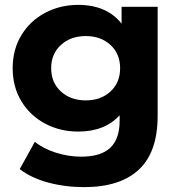

<svg xmlns="http://www.w3.org/2000/svg" viewBox="-20 -566 740 788"><path d="M627 -538V-90Q627 58 550 130Q473 202 325 202Q247 202 177 183Q107 164 61 128L123 16Q157 44 209 60.5Q261 77 313 77Q394 77 432.5 40.5Q471 4 471 -70V-93Q410 -26 301 -26Q227 -26 165.5 -58.5Q104 -91 68 -150Q32 -209 32 -286Q32 -363 68 -422Q104 -481 165.5 -513.5Q227 -546 301 -546Q418 -546 479 -469V-538ZM473 -286Q473 -345 433.5 -381.5Q394 -418 332 -418Q270 -418 230 -381.5Q190 -345 190 -286Q190 -227 230 -190.5Q270 -154 332 -154Q394 -154 433.5 -190.5Q473 -227 473 -286Z"/></svg>

Font: Montserrat Alternates
Style: Bold
Weight: 700
Designer: Julieta Ulanovsky
Foundry: Julieta Ulanovsky
Version: Version 7.200